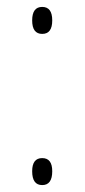

<svg xmlns="http://www.w3.org/2000/svg" viewBox="-20 -530 245 555"><path d="M73 -471Q73 -510 102 -510Q131 -510 131 -471Q131 -432 102 -432Q73 -432 73 -471ZM73 -35Q73 -73 102 -73Q131 -73 131 -35Q131 5 102 5Q73 5 73 -35Z"/></svg>

Font: Noto Serif Hebrew NarrowThin
Style: Regular
Weight: 250
Width: 4
Designer: Monotype Design Team
Foundry: Monotype Imaging Inc.
Version: Version 1.000